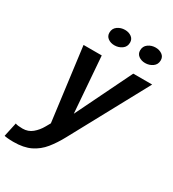

<svg xmlns="http://www.w3.org/2000/svg" viewBox="-295 -871 1105 1224"><g transform="rotate(30 257.5 -259.0)"><path d="M-1.5 228Q-24.5 228 -44.8 226Q-65 224 -68.5 222L-46 118.5Q-40 122 -25 123.8Q-10 125.5 7 125.5Q48 125.5 78 100.5Q108 75.5 128 39.5L147 6L77.5 -531H211.5L243 -120L443.5 -531H582.5L276.5 33Q245 91.5 209.5 135.2Q174 179 124 203.5Q74 228 -1.5 228ZM248.5 -627Q220.5 -627 200.8 -641.5Q181 -656 181 -681.5Q181 -712.5 204.8 -729.5Q228.5 -746.5 259.5 -746.5Q287 -746.5 307 -732.2Q327 -718 327 -692Q327 -661 303 -644Q279 -627 248.5 -627ZM474.5 -627Q446.5 -627 426.8 -641.5Q407 -656 407 -681.5Q407 -712.5 430.8 -729.5Q454.5 -746.5 485 -746.5Q512.5 -746.5 532.8 -732.2Q553 -718 553 -692Q553 -661 529 -644Q505 -627 474.5 -627Z"/></g></svg>

Font: Epilogue SemiBold
Style: Italic
Weight: 600
Italic angle: -12°
Designer: Tyler Finck
Foundry: Etcetera Type Co
Version: Version 2.111; ttfautohint (v1.8.3)